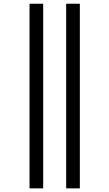

<svg xmlns="http://www.w3.org/2000/svg" viewBox="-20 -782 591 1044"><path d="M140.6 -761.7H214.8V242.2H140.6ZM339.8 -761.7H414.1V242.2H339.8Z"/></svg>

Font: Droid Sans Fallback
Style: Regular
Weight: 400
Designer: Steve Matteson
Foundry: Ascender Corporation
Version: 3.00 (Khmer version)